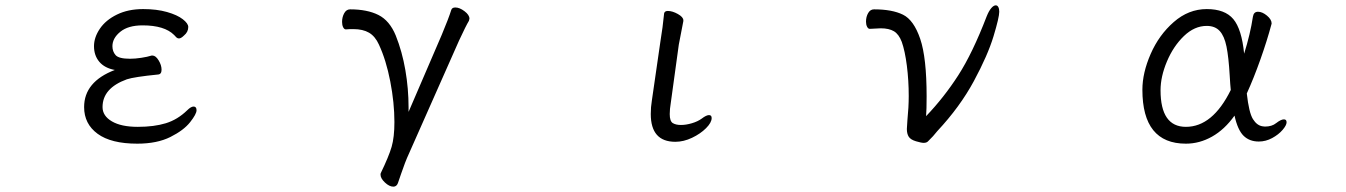

<svg xmlns="http://www.w3.org/2000/svg" viewBox="-20 -520 5040 719"><path d="M585 -259Q585 -242 572 -241Q482 -232 455 -223Q364 -190 364 -119Q364 -86 399 -65.5Q434 -45 496 -45Q557 -45 601 -58.5Q645 -72 681 -107Q695 -121 705 -121Q716 -121 716 -107Q716 -93 692 -62.5Q668 -32 618 -7Q568 18 494 18Q396 18 345.5 -19Q295 -56 295 -119Q295 -214 410 -258Q372 -265 352 -288.5Q332 -312 332 -347Q332 -380 354 -412.5Q376 -445 418 -465.5Q460 -486 516 -486Q567 -486 605.5 -475Q644 -464 664.5 -448Q685 -432 685 -419Q685 -400 669 -387Q658 -376 650 -376Q645 -376 640.5 -380Q636 -384 632 -389Q596 -425 514 -425Q460 -425 430.5 -401Q401 -377 401 -347Q401 -327 413 -313.5Q425 -300 467 -300Q486 -300 509 -303.5Q532 -307 548 -312H551Q563 -312 574 -294Q585 -276 585 -259Z M1670 -483Q1673 -492 1685 -492Q1701 -492 1719.5 -478Q1738 -464 1738 -450Q1738 -448 1736 -442Q1725 -424 1699 -368L1504 72Q1500 80 1482 131L1470 166Q1465 179 1453 179Q1438 179 1421.5 163.5Q1405 148 1405 134Q1405 130 1406 128Q1436 66 1446.5 30Q1457 -6 1457 -63Q1457 -135 1441.5 -215Q1426 -295 1399 -353Q1385 -384 1362 -397.5Q1339 -411 1303 -411Q1286 -411 1276 -410H1275Q1269 -410 1265 -418Q1261 -426 1261 -438Q1261 -456 1269 -470.5Q1277 -485 1291 -485Q1355 -485 1397 -464Q1439 -443 1462 -387Q1486 -327 1498 -257.5Q1510 -188 1510 -118V-101L1634 -389Q1660 -451 1670 -483Z M2467 -470Q2469 -479 2481 -479Q2498 -479 2518.5 -467.5Q2539 -456 2539 -444V-441L2522 -353L2492 -135Q2488 -111 2488 -93Q2488 -66 2499.5 -59Q2511 -52 2530 -52Q2549 -52 2571 -58.5Q2593 -65 2608 -76Q2625 -89 2635 -89Q2645 -89 2645 -78Q2645 -61 2624 -40Q2603 -19 2571.5 -4Q2540 11 2509 11Q2417 11 2417 -93Q2417 -119 2421 -143L2453 -364Q2462 -418 2467 -470Z M3223 -439Q3223 -457 3231 -471Q3239 -485 3253 -485Q3321 -485 3361.5 -465Q3402 -445 3426 -374.5Q3450 -304 3450 -159Q3450 -109 3448 -85Q3515 -155 3568.5 -238Q3622 -321 3675 -459Q3683 -479 3692 -489.5Q3701 -500 3709 -500Q3715 -500 3718.5 -493.5Q3722 -487 3722 -476Q3722 -455 3700.5 -384Q3679 -313 3627 -216.5Q3575 -120 3490 -29Q3486 -25 3474 -10Q3460 5 3454.5 10Q3449 15 3439 15Q3430 15 3410 9Q3390 3 3383 -8Q3376 -19 3376 -37Q3376 -45 3378 -69Q3383 -119 3383 -160Q3383 -219 3376 -274Q3369 -329 3357 -363Q3346 -392 3327.5 -403Q3309 -414 3278 -414Q3268 -414 3238 -412H3237Q3231 -412 3227 -420Q3223 -428 3223 -439Z M4421 18Q4258 18 4258 -184Q4258 -247 4289 -318Q4320 -389 4375.5 -437.5Q4431 -486 4499 -486Q4567 -486 4598.5 -448.5Q4630 -411 4639 -319Q4662 -392 4672 -458Q4675 -476 4691 -476Q4707 -476 4724.5 -461.5Q4742 -447 4742 -432L4741 -428Q4725 -368 4700 -297.5Q4675 -227 4649 -170Q4657 -98 4672 -74Q4687 -50 4708 -47L4717 -46Q4743 -46 4759 -59Q4777 -73 4788 -73Q4798 -73 4798 -62Q4798 -51 4783 -33.5Q4768 -16 4744 -3Q4720 10 4694 10Q4659 10 4637 -11.5Q4615 -33 4603 -87Q4566 -35 4519 -8.5Q4472 18 4421 18ZM4585 -237Q4581 -306 4573 -345.5Q4565 -385 4547.5 -404Q4530 -423 4499 -423Q4453 -423 4413.5 -385Q4374 -347 4350 -290Q4326 -233 4326 -182Q4326 -45 4421 -45Q4521 -45 4589 -183Q4587 -201 4585 -237Z"/></svg>

Font: Iansui
Style: Regular
Weight: 400
Designer: But Ko / Fontworks Inc.
Foundry: zi-hi.com / Fontworks Inc.
Version: Version 1.002